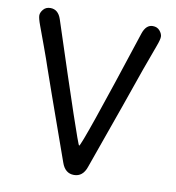

<svg xmlns="http://www.w3.org/2000/svg" viewBox="-85 -836 843 922"><g transform="rotate(10 336.5 -375.0)"><path d="M397 -40Q380 10 336.5 10Q293 10 276 -40Q130 -450 120.5 -479.5Q111 -509 87.5 -573Q64 -637 52 -669.5Q40 -702 40 -716Q40 -730 52.5 -745Q65 -760 87 -760Q125 -760 140 -715Q330 -133 337 -133Q348 -133 538 -715Q553 -760 586 -760Q608 -760 620.5 -745Q633 -730 633 -716Q633 -702 621 -670Q564 -515 553.5 -482.5Q543 -450 397 -40Z"/></g></svg>

Font: Delius Unicase
Style: Regular
Weight: 400
Designer: Natalia Raices
Foundry: Natalia Raices
Version: Version 1.002